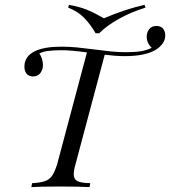

<svg xmlns="http://www.w3.org/2000/svg" viewBox="-20 -765 696 785"><path d="M655.6 -620.2Q655.6 -602.4 645.2 -587.5Q634.7 -572.6 617.7 -562.1Q575 -535.5 490.3 -535.5Q454.8 -535.5 408.1 -541.1L288.7 -93.5Q281.5 -68.5 281.5 -52.4Q281.5 -32.3 296.4 -24.6Q311.3 -16.9 349.2 -16.1L346 0Q304 -2.4 225.8 -2.4Q146.8 -2.4 108.1 0L111.3 -16.1Q145.2 -17.7 164.1 -24.6Q183.1 -31.5 193.5 -47.2Q204 -62.9 213.7 -93.5L335.5 -550.8Q270.2 -559.7 231.5 -559.7Q161.3 -559.7 141.1 -546Q147.6 -537.1 151.6 -524.2Q155.6 -511.3 155.6 -499.2Q155.6 -480.6 145.2 -466.5Q134.7 -452.4 115.3 -452.4Q98.4 -452.4 89.1 -463.3Q79.8 -474.2 79.8 -492.7Q79.8 -534.7 122.6 -555.6Q160.5 -574.2 230.6 -574.2Q262.9 -574.2 291.9 -571.4Q321 -568.5 365.3 -562.9Q407.3 -557.3 435.9 -554.4Q464.5 -551.6 496 -551.6Q532.3 -551.6 556.5 -555.6Q580.6 -559.7 600 -569.4Q579.8 -589.5 579.8 -614.5Q579.8 -632.3 589.9 -645.6Q600 -658.9 619.4 -658.9Q637.1 -658.9 646.4 -648Q655.6 -637.1 655.6 -620.2ZM571 -745.2 575 -733.9Q516.9 -716.1 466.9 -688.3Q416.9 -660.5 385.5 -629H371Q348.4 -667.7 323 -693.1Q297.6 -718.5 258.9 -733.9L262.1 -745.2Q305.6 -737.1 332.7 -726.2Q359.7 -715.3 379 -704.4Q398.4 -693.5 404.8 -690.3Q494.4 -728.2 571 -745.2Z"/></svg>

Font: Playfair Display SC
Style: Italic
Weight: 400
Italic angle: -14°
Designer: Claus Eggers Sørensen
Foundry: Claus Eggers Sørensen
Version: Version 1.202; ttfautohint (v1.6)